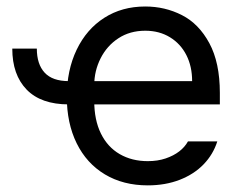

<svg xmlns="http://www.w3.org/2000/svg" viewBox="-20 -557 736 588"><path d="M190.4 -308.6V-237.3Q105.5 -237.3 61.5 -282.7Q17.6 -328.1 17.6 -408.2H92.8Q92.8 -360.4 116.7 -334.5Q140.6 -308.6 190.4 -308.6ZM184.6 -260.7Q184.6 -341.8 214.8 -404.8Q245.1 -467.8 299.3 -502.4Q353.5 -537.1 424.8 -537.1Q485.4 -537.1 537.1 -510.7Q588.9 -484.4 621.1 -424.8Q653.3 -365.2 653.3 -272.5V-237.3H243.2V-308.6H568.4Q568.4 -353.5 550.8 -388.2Q533.2 -422.9 500.5 -442.9Q467.8 -462.9 424.8 -462.9Q377.9 -462.9 342.8 -439.9Q307.6 -417 288.1 -378.4Q268.6 -339.8 268.6 -295.9V-248Q268.6 -189.5 289.1 -147.9Q309.6 -106.4 346.7 -85Q383.8 -63.5 432.6 -63.5Q462.9 -63.5 487.3 -71.8Q511.7 -80.1 528.8 -93.3Q545.9 -106.4 555.7 -124H645.5Q632.8 -84 603.5 -53.7Q574.2 -23.4 530.3 -6.3Q486.3 10.7 432.6 10.7Q357.4 10.7 301.3 -22.9Q245.1 -56.6 214.8 -118.2Q184.6 -179.7 184.6 -260.7Z"/></svg>

Font: WEMIX Pretendard Variable
Style: Regular
Weight: 400
Designer: Base glyphs from Inter by Rasmus Andersson; Hangeul glyphs from Noto Sans CJK(Source Han Sans) by Jang Soo-young and Kan
Foundry: Kil Hyung-jin
Version: Version 1.000;Glyphs 3.2 (3208)